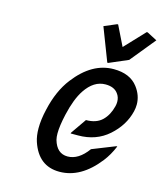

<svg xmlns="http://www.w3.org/2000/svg" viewBox="-115 -850 800 944"><g transform="rotate(15 285.0 -378.0)"><path d="M520 -184.1Q500.5 -137.2 473.6 -103Q385.7 9.8 276.4 9.8Q169.9 9.8 132.3 -103Q122.6 -132.3 122.6 -170.4Q122.6 -215.3 135.3 -268.6Q157.7 -368.2 208.5 -434.1Q295.4 -546.9 405.3 -546.9Q488.8 -546.9 528.3 -494.6Q559.1 -454.1 559.1 -407.7Q559.1 -390.1 554.7 -372.1Q536.6 -297.4 473.6 -241.7Q411.1 -186.5 319.3 -186.5H281.7L283.2 -191.4L337.4 -269.5Q390.1 -269.5 419.4 -297.9Q448.2 -325.7 460 -373Q462.9 -384.8 462.9 -395.5Q462.9 -419.4 449.7 -436.5Q430.2 -463.9 385.7 -463.9Q326.2 -463.9 283.2 -399.4Q252 -352.5 232.9 -268.6Q219.2 -208 219.2 -170.4Q219.2 -151.4 222.7 -137.7Q241.2 -73.2 295.9 -73.2Q351.6 -73.2 398.4 -137.7L515.1 -184.1ZM365.7 -569.3 300.8 -737.8 363.8 -764.6H368.7L418.5 -663.1L514.2 -764.6H519L570.3 -737.8L466.3 -610.4L370.6 -569.3Z"/></g></svg>

Font: Nova Script
Style: Regular
Weight: 400
Italic angle: -13°
Version: Version 2.001